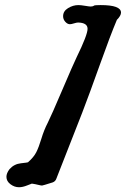

<svg xmlns="http://www.w3.org/2000/svg" viewBox="-20 -748 508 774"><path d="M234.4 -682.6Q234.4 -703.1 254.4 -715.3Q274.4 -727.5 295.9 -727.5Q305.7 -727.5 322.8 -724.6Q339.8 -721.7 345.7 -721.7Q354.5 -721.7 359.4 -725.6Q363.3 -727.5 385.7 -727.5Q467.8 -727.5 467.8 -697.3Q467.8 -684.6 451.2 -668Q424.8 -605.5 382.8 -487.8Q340.8 -370.1 311.5 -293.9L207 -27.3Q203.1 -16.6 192.4 -12.7Q152.3 0 149.4 0Q145.5 0 133.8 -2.9Q122.1 -5.9 108.4 -7.8Q107.4 -7.8 89.4 -0.5Q71.3 6.8 56.6 6.8Q38.1 6.8 22 -5.4Q5.9 -17.6 5.9 -35.2Q5.9 -49.8 18.6 -66.4Q37.1 -86.9 64.5 -89.8Q91.8 -92.8 92.8 -93.8Q116.2 -114.3 126.5 -134.8Q136.7 -155.3 147 -189.5Q157.2 -223.6 172.9 -253.9Q187.5 -283.2 231.4 -386.2Q275.4 -489.3 289.1 -517.6Q333 -607.4 333 -631.8Q333 -656.2 294.9 -657.2Q289.1 -657.2 278.3 -653.8Q267.6 -650.4 261.7 -650.4Q252 -650.4 243.2 -660.2Q234.4 -669.9 234.4 -682.6Z"/></svg>

Font: Essays1743
Style: BoldItalic
Weight: 700
Italic angle: -10°
Designer: Based on the typeface in a 1743 English translation of the essays of Montaigne.  PostScript/TrueType font designed by Jo
Version: Version 002.100